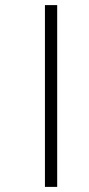

<svg xmlns="http://www.w3.org/2000/svg" viewBox="-20 -682 350 752"><path d="M156 -662H204V50H156Z"/></svg>

Font: Noto Sans Sinhala ExtraCondensed Light
Style: Regular
Weight: 300
Width: 2
Designer: Jelle Bosma - Monotype Design Team
Foundry: Monotype Imaging Inc.
Version: Version 2.006; ttfautohint (v1.8.4.7-5d5b)